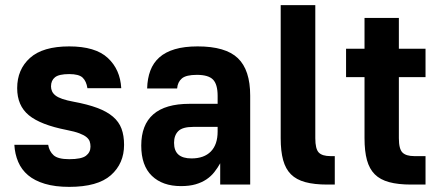

<svg xmlns="http://www.w3.org/2000/svg" viewBox="-20 -720 1710 749"><path d="M250 9Q195 9 155 -3Q115 -15 89.5 -36.5Q64 -58 51 -88.5Q38 -119 36 -155H168Q172 -130 189 -114.5Q206 -99 250 -99Q298 -99 315.5 -112.5Q333 -126 333 -148Q333 -159 330 -168Q327 -177 317.5 -185Q308 -193 289.5 -200Q271 -207 240 -213Q138 -233 92.5 -270.5Q47 -308 47 -376Q47 -449 97 -494Q147 -539 250 -539Q352 -539 400.5 -494Q449 -449 453 -376H321Q317 -403 302.5 -417Q288 -431 250 -431Q210 -431 194.5 -418.5Q179 -406 179 -383Q179 -373 183 -364Q187 -355 196.5 -347.5Q206 -340 223.5 -334Q241 -328 268 -323Q322 -313 359.5 -299Q397 -285 420.5 -265Q444 -245 454 -218Q464 -191 464 -155Q464 -82 412.5 -36.5Q361 9 250 9Z M686 6Q614 6 572.5 -34Q531 -74 531 -152Q531 -233 578 -274Q625 -315 719 -315H829V-346Q829 -391 811 -409.5Q793 -428 748 -428Q706 -428 689.5 -414Q673 -400 671 -375H554Q555 -414 566.5 -444.5Q578 -475 601.5 -496Q625 -517 662 -528Q699 -539 751 -539Q860 -539 908 -493Q956 -447 956 -347V0H839V-83Q829 -65 816 -48.5Q803 -32 785 -20Q767 -8 743 -1Q719 6 686 6ZM727 -102Q776 -102 802.5 -129Q829 -156 829 -207V-225H734Q692 -225 675.5 -208.5Q659 -192 659 -163Q659 -132 676 -117Q693 -102 727 -102Z M1257 0Q1206 0 1171 -9.5Q1136 -19 1115 -40Q1094 -61 1084.5 -95.5Q1075 -130 1075 -181V-700H1210V-181Q1210 -139 1223.5 -125Q1237 -111 1269 -111H1286V0Z M1584 0Q1533 0 1498 -9.5Q1463 -19 1442 -40Q1421 -61 1411.5 -95.5Q1402 -130 1402 -181V-419H1330V-530H1402V-650H1536V-530H1640V-419H1536V-181Q1536 -139 1550 -125Q1564 -111 1596 -111H1640V0Z"/></svg>

Font: Golos UI VF
Style: Regular
Weight: 400
Designer: A.Korolkova, Vitaly Kuzmin
Foundry: ParaType Ltd
Version: Version 2.000